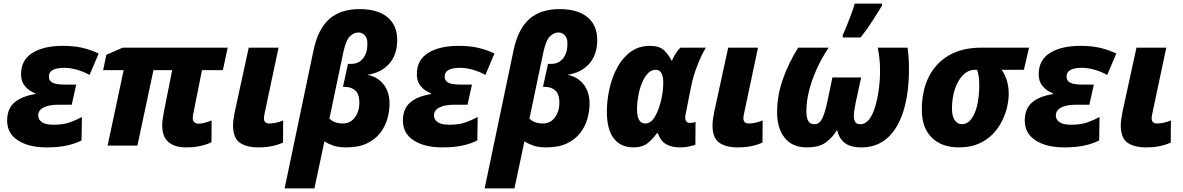

<svg xmlns="http://www.w3.org/2000/svg" viewBox="-20 -816 6627 1076"><path d="M240 10Q142 10 81 -29Q20 -68 20 -140Q20 -206 60 -241Q100 -276 178 -289V-293Q143 -306 120.5 -332.5Q98 -359 98 -399Q98 -480 161.5 -519.5Q225 -559 332 -559Q396 -559 444 -547.5Q492 -536 533 -516L482 -396Q450 -414 412 -425Q374 -436 340 -436Q300 -436 277 -424.5Q254 -413 254 -385Q254 -364 274 -353Q294 -342 342 -342H407L382 -229H306Q254 -229 224 -213.5Q194 -198 194 -169Q194 -147 214 -132Q234 -117 280 -117Q335 -117 372 -130.5Q409 -144 439 -160L437 -29Q402 -11 354.5 -0.5Q307 10 240 10Z M1023 10Q960 10 924.5 -19.5Q889 -49 889 -115Q889 -130 892 -149Q895 -168 898 -187L945 -423H840L750 0H583L673 -423H558L576 -509L668 -549H1256L1229 -423H1112L1066 -193Q1064 -183 1062 -172.5Q1060 -162 1060 -155Q1060 -138 1069.5 -130.5Q1079 -123 1092 -123Q1109 -123 1127.5 -128Q1146 -133 1166 -141L1165 -19Q1139 -6 1103 2Q1067 10 1023 10Z M1428 10Q1361 10 1323.5 -16.5Q1286 -43 1286 -115Q1286 -128 1288.5 -147Q1291 -166 1296 -191L1374 -549H1541L1466 -195Q1463 -181 1461 -171Q1459 -161 1459 -154Q1459 -124 1489 -124Q1506 -124 1525.5 -128Q1545 -132 1567 -141L1566 -17Q1538 -4 1503.5 3Q1469 10 1428 10Z M1575 240 1737 -534Q1762 -653 1825 -709Q1888 -765 1995 -765Q2097 -765 2151.5 -719.5Q2206 -674 2206 -592Q2206 -508 2160 -457.5Q2114 -407 2038 -397Q2094 -387 2128.5 -344.5Q2163 -302 2163 -235Q2163 -194 2151 -151Q2139 -108 2111 -71.5Q2083 -35 2036.5 -12.5Q1990 10 1921 10Q1876 10 1846.5 -0.5Q1817 -11 1798 -24L1742 240ZM1901 -124Q1944 -124 1969 -158Q1994 -192 1994 -241Q1994 -287 1972 -308Q1950 -329 1914 -329H1902L1930 -458H1949Q1989 -458 2014 -488Q2039 -518 2039 -571Q2039 -605 2023 -619.5Q2007 -634 1989 -634Q1963 -634 1941 -612.5Q1919 -591 1904 -523L1826 -151Q1855 -124 1901 -124Z M2458 10Q2360 10 2299 -29Q2238 -68 2238 -140Q2238 -206 2278 -241Q2318 -276 2396 -289V-293Q2361 -306 2338.5 -332.5Q2316 -359 2316 -399Q2316 -480 2379.5 -519.5Q2443 -559 2550 -559Q2614 -559 2662 -547.5Q2710 -536 2751 -516L2700 -396Q2668 -414 2630 -425Q2592 -436 2558 -436Q2518 -436 2495 -424.5Q2472 -413 2472 -385Q2472 -364 2492 -353Q2512 -342 2560 -342H2625L2600 -229H2524Q2472 -229 2442 -213.5Q2412 -198 2412 -169Q2412 -147 2432 -132Q2452 -117 2498 -117Q2553 -117 2590 -130.5Q2627 -144 2657 -160L2655 -29Q2620 -11 2572.5 -0.5Q2525 10 2458 10Z M2696 240 2858 -534Q2883 -653 2946 -709Q3009 -765 3116 -765Q3218 -765 3272.5 -719.5Q3327 -674 3327 -592Q3327 -508 3281 -457.5Q3235 -407 3159 -397Q3215 -387 3249.5 -344.5Q3284 -302 3284 -235Q3284 -194 3272 -151Q3260 -108 3232 -71.5Q3204 -35 3157.5 -12.5Q3111 10 3042 10Q2997 10 2967.5 -0.5Q2938 -11 2919 -24L2863 240ZM3022 -124Q3065 -124 3090 -158Q3115 -192 3115 -241Q3115 -287 3093 -308Q3071 -329 3035 -329H3023L3051 -458H3070Q3110 -458 3135 -488Q3160 -518 3160 -571Q3160 -605 3144 -619.5Q3128 -634 3110 -634Q3084 -634 3062 -612.5Q3040 -591 3025 -523L2947 -151Q2976 -124 3022 -124Z M3530 10Q3459 10 3420 -40Q3381 -90 3381 -190Q3381 -255 3396 -320.5Q3411 -386 3440.5 -440Q3470 -494 3515.5 -526.5Q3561 -559 3622 -559Q3675 -559 3701 -534.5Q3727 -510 3743 -477H3746Q3753 -494 3766 -515Q3779 -536 3793 -549H3936Q3913 -512 3889 -451.5Q3865 -391 3853 -331L3826 -194Q3824 -184 3822 -175Q3820 -166 3820 -158Q3820 -127 3848 -127Q3866 -127 3878 -133L3877 -5Q3864 0 3841.5 5Q3819 10 3790 10Q3743 10 3712 -8.5Q3681 -27 3667 -69H3661Q3641 -40 3611 -15Q3581 10 3530 10ZM3596 -124Q3626 -124 3647 -157Q3668 -190 3681 -239Q3697 -297 3697 -352Q3697 -425 3655 -425Q3630 -425 3610.5 -404.5Q3591 -384 3577.5 -350.5Q3564 -317 3557 -278.5Q3550 -240 3550 -204Q3550 -124 3596 -124Z M4115 10Q4048 10 4010.5 -16.5Q3973 -43 3973 -115Q3973 -128 3975.5 -147Q3978 -166 3983 -191L4061 -549H4228L4153 -195Q4150 -181 4148 -171Q4146 -161 4146 -154Q4146 -124 4176 -124Q4193 -124 4212.5 -128Q4232 -132 4254 -141L4253 -17Q4225 -4 4190.5 3Q4156 10 4115 10Z M4501 10Q4421 10 4378 -43Q4335 -96 4335 -188Q4335 -278 4366 -368.5Q4397 -459 4453 -549H4624Q4588 -496 4559.5 -434.5Q4531 -373 4515 -311Q4499 -249 4499 -193Q4499 -160 4508.5 -140Q4518 -120 4544 -120Q4572 -120 4587 -150Q4602 -180 4615 -239L4645 -382H4806L4775 -239Q4771 -218 4768 -199.5Q4765 -181 4765 -167Q4765 -146 4772.5 -133Q4780 -120 4802 -120Q4830 -120 4850.5 -146.5Q4871 -173 4884.5 -217.5Q4898 -262 4905 -315Q4912 -368 4912 -421Q4912 -457 4908.5 -488.5Q4905 -520 4899 -549H5066Q5070 -524 5072 -493.5Q5074 -463 5074 -429Q5074 -296 5044 -197Q5014 -98 4954.5 -44Q4895 10 4807 10Q4745 10 4713 -16Q4681 -42 4671 -88Q4645 -44 4607 -17Q4569 10 4501 10ZM4703 -606V-620Q4714 -643 4726.5 -674.5Q4739 -706 4751 -738Q4763 -770 4770 -796H4923V-784Q4897 -743 4869 -698.5Q4841 -654 4803 -606Z M5354 10Q5258 10 5202 -44.5Q5146 -99 5146 -202Q5146 -306 5184.5 -384Q5223 -462 5297.5 -505.5Q5372 -549 5481 -549H5747L5718 -425H5593Q5610 -403 5621.5 -368Q5633 -333 5633 -289Q5633 -256 5624 -216.5Q5615 -177 5595 -137Q5575 -97 5542.5 -63.5Q5510 -30 5463 -10Q5416 10 5354 10ZM5370 -120Q5402 -120 5424 -150Q5446 -180 5457 -229Q5468 -278 5468 -337Q5468 -390 5456 -425H5446Q5406 -425 5376.5 -395Q5347 -365 5331 -315.5Q5315 -266 5315 -208Q5315 -163 5331 -141.5Q5347 -120 5370 -120Z M5943 10Q5845 10 5784 -29Q5723 -68 5723 -140Q5723 -206 5763 -241Q5803 -276 5881 -289V-293Q5846 -306 5823.5 -332.5Q5801 -359 5801 -399Q5801 -480 5864.5 -519.5Q5928 -559 6035 -559Q6099 -559 6147 -547.5Q6195 -536 6236 -516L6185 -396Q6153 -414 6115 -425Q6077 -436 6043 -436Q6003 -436 5980 -424.5Q5957 -413 5957 -385Q5957 -364 5977 -353Q5997 -342 6045 -342H6110L6085 -229H6009Q5957 -229 5927 -213.5Q5897 -198 5897 -169Q5897 -147 5917 -132Q5937 -117 5983 -117Q6038 -117 6075 -130.5Q6112 -144 6142 -160L6140 -29Q6105 -11 6057.5 -0.5Q6010 10 5943 10Z M6403 10Q6336 10 6298.5 -16.5Q6261 -43 6261 -115Q6261 -128 6263.5 -147Q6266 -166 6271 -191L6349 -549H6516L6441 -195Q6438 -181 6436 -171Q6434 -161 6434 -154Q6434 -124 6464 -124Q6481 -124 6500.5 -128Q6520 -132 6542 -141L6541 -17Q6513 -4 6478.5 3Q6444 10 6403 10Z"/></svg>

Font: Noto Sans Disp ExtBd
Style: Italic
Weight: 800
Italic angle: -12°
Designer: Monotype Design Team
Foundry: Monotype Imaging Inc.
Version: Version 2.000;GOOG;noto-source:20170915:90ef993387c0